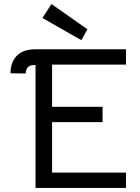

<svg xmlns="http://www.w3.org/2000/svg" viewBox="-20 -930 691 951"><path d="M120 -599Q109 -590 107 -566L32 -567Q32 -627 69 -659Q99 -686 157 -686H604V-610H238V-401H488V-325H238V-75H604V1H156V-608Q130 -608 120 -599ZM190 -841 235 -910 413 -785 383 -731Z"/></svg>

Font: Bellota
Style: Bold
Weight: 700
Designer: Kemie Guaida
Foundry: Kemie Guaida
Version: Version 4.001